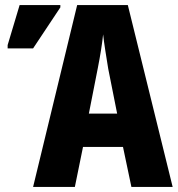

<svg xmlns="http://www.w3.org/2000/svg" viewBox="-20 -734 699 754"><path d="M496 0 463 -157H306L274 0H110L283 -714H482L658 0ZM405 -464Q399 -501 393.5 -536Q388 -571 385 -599Q379 -542 364 -466L329 -288H440ZM10 -544V-557L57 -714H217V-705L110 -544Z"/></svg>

Font: Noto Sans ExtraCondensed ExtraBold
Style: Regular
Weight: 800
Width: 2
Designer: Monotype Design Team
Foundry: Monotype Imaging Inc.
Version: Version 2.013; ttfautohint (v1.8.4.7-5d5b)